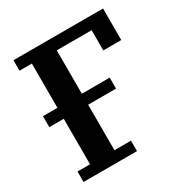

<svg xmlns="http://www.w3.org/2000/svg" viewBox="-162 -826 915 954"><g transform="rotate(-30 295.0 -349.0)"><path d="M45 -60H117V-321H34V-384H117V-638H46V-698H560V-517H457V-633H257V-384H417V-321H257V-60H352V0H45Z"/></g></svg>

Font: IBM Plex Serif SmBld
Style: Regular
Weight: 600
Designer: Mike Abbink, Paul van der Laan, Pieter van Rosmalen
Foundry: Bold Monday
Version: Version 3.001